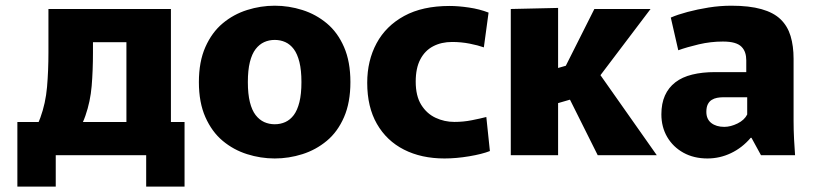

<svg xmlns="http://www.w3.org/2000/svg" viewBox="-20 -552 2899 683"><path d="M41.8 111.7V-118H636.5V111.7H500V0H178.3V111.7ZM64 -36.7Q104.8 -82 123.5 -133.2Q142.2 -184.3 147.3 -242.4Q152.3 -300.5 152.3 -365.5V-520H310.7V-365.5Q310.7 -301.3 306.1 -246.2Q301.5 -191 283.8 -140.2Q266.2 -89.5 226.5 -36.7ZM429.7 0V-520H588V0ZM245.3 -402V-520H508.7V-402Z M957.3 11.7Q907.2 11.7 859 -3.6Q810.8 -18.8 772.2 -51Q733.7 -83.2 710.6 -135.3Q687.5 -187.3 687.5 -260Q687.5 -332.7 710.6 -384.7Q733.7 -436.8 772.2 -469Q810.8 -501.2 859 -516.4Q907.2 -531.7 957.3 -531.7Q1007.5 -531.7 1055.7 -516.4Q1103.8 -501.2 1142.5 -469Q1181.2 -436.8 1203.8 -384.7Q1226.5 -332.7 1226.5 -260Q1226.5 -187.3 1203.8 -135.3Q1181.2 -83.2 1142.5 -51Q1103.8 -18.8 1055.7 -3.6Q1007.5 11.7 957.3 11.7ZM957.3 -110Q977.5 -110 994.9 -117.8Q1012.3 -125.7 1025.1 -142.7Q1037.8 -159.7 1045.1 -188.7Q1052.3 -217.7 1052.3 -260Q1052.3 -302.3 1045.1 -331.3Q1037.8 -360.3 1025.1 -377.3Q1012.3 -394.3 994.9 -402.2Q977.5 -410 957.3 -410Q937.2 -410 919.8 -402.2Q902.5 -394.3 889.3 -377.3Q876.2 -360.3 868.9 -331.3Q861.7 -302.3 861.7 -260Q861.7 -217.7 868.9 -188.7Q876.2 -159.7 889.3 -142.7Q902.5 -125.7 919.8 -117.8Q937.2 -110 957.3 -110Z M1561.3 11.7Q1478.8 11.7 1417 -19.8Q1355.2 -51.2 1320.8 -111.3Q1286.3 -171.3 1286.3 -257.5Q1286.3 -336.3 1319.6 -398.1Q1352.8 -459.8 1417.9 -495.3Q1483 -530.8 1579.2 -530.8Q1610.5 -530.8 1648.2 -525.2Q1685.8 -519.7 1718 -507.2L1701.2 -383.5Q1680.8 -390.8 1650.6 -396.8Q1620.3 -402.7 1588.2 -402.7Q1550 -402.7 1520.7 -387.3Q1491.5 -372 1475.2 -340.8Q1458.8 -309.7 1458.8 -261.7Q1458.8 -210.7 1478.4 -179.2Q1498 -147.7 1529.5 -133Q1561 -118.3 1596.3 -118.3Q1628.3 -118.3 1658.4 -124.3Q1688.5 -130.3 1710 -135.8L1722.7 -14.7Q1694.8 -3.7 1648.8 4Q1602.8 11.7 1561.3 11.7Z M1797 -520 1965.3 -523.8V-310.2L2028.3 -328.3L1976.8 -286.3L2094.3 -520H2294.2L2085.7 -244.5L2085.3 -328.2L2316.3 0H2106.2L1976.2 -260.3L2051.7 -210.3L1965.3 -185.2V0H1797Z M2496.5 11.7Q2448.2 11.7 2411.2 -8.7Q2374.2 -29.2 2353.4 -64.7Q2332.7 -100.3 2332.7 -145.3Q2332.7 -183.8 2345.4 -212.2Q2358.2 -240.7 2382.5 -259.3Q2406.8 -278 2442.5 -286.7Q2478.2 -295.5 2523.2 -295.5H2634.7V-337.5Q2634.7 -352.2 2630.8 -364.2Q2627 -376.2 2617.9 -385.5Q2608.8 -394.8 2592.6 -399.5Q2576.3 -404.2 2551.5 -404.2Q2508.3 -404.2 2465.9 -394.3Q2423.5 -384.3 2392.8 -373.2L2366.2 -489.5Q2390.8 -500.2 2425.8 -509.5Q2460.7 -518.8 2501.1 -525.3Q2541.5 -531.7 2581.5 -531.7Q2645.8 -531.7 2689 -519.4Q2732.2 -507.2 2757 -483.1Q2781.8 -459 2792.4 -423.6Q2803 -388.2 2803 -342.7V-121.5Q2803 -90.2 2804.7 -56.9Q2806.5 -23.7 2808.3 0H2687L2653.2 -61.8H2650.5Q2620.2 -26.2 2580.4 -7.3Q2540.7 11.7 2496.5 11.7ZM2556.5 -100.7Q2579 -100.7 2603.7 -112.8Q2628.3 -125 2638 -144.7V-206H2551.8Q2541.3 -206 2530.8 -204Q2520.3 -202 2511.7 -196.6Q2503 -191.2 2497.8 -180.8Q2492.7 -170.5 2492.7 -154Q2492.7 -128.2 2510.3 -114.4Q2528 -100.7 2556.5 -100.7Z"/></svg>

Font: Murecho Thin
Style: Regular
Weight: 100
Designer: Neil Summerour
Foundry: Positype
Version: Version 1.010